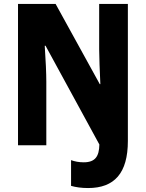

<svg xmlns="http://www.w3.org/2000/svg" viewBox="-20 -734 736 970"><path d="M425 216C558 216 626 141 626 -22V-714H481V-484C481 -444 484 -377 487 -309H484L261 -714H71V0H214V-321C214 -361 211 -431 206 -503H210L482 -4C481 56 461 86 403 86C379 86 358 82 339 75V205C363 212 392 216 425 216Z"/></svg>

Font: Noto Sans Malayalam Condensed ExtraBold
Style: Regular
Weight: 800
Width: 3
Designer: Jelle Bosma - Monotype Design Team
Foundry: Monotype Imaging Inc.
Version: Version 2.104